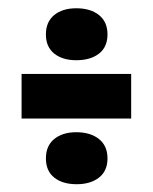

<svg xmlns="http://www.w3.org/2000/svg" viewBox="-20 -540 379 476"><path d="M33.5 -246.2V-356.7H305.2V-246.2ZM169.2 -390.7Q135 -390.7 114.4 -407.2Q93.8 -423.7 93.8 -454.7Q93.8 -485.8 114.4 -502.7Q135 -519.5 169.2 -519.5Q204.3 -519.5 225.4 -502.7Q246.5 -485.8 246.5 -454.7Q246.5 -423.5 225.5 -407.1Q204.5 -390.7 169.2 -390.7ZM170.2 -83.3Q135 -83.3 114.4 -99.8Q93.8 -116.3 93.8 -147.3Q93.8 -178.5 114.4 -195.3Q135 -212.2 169.2 -212.2Q204.3 -212.2 225.4 -195.3Q246.5 -178.5 246.5 -147.3Q246.5 -116.2 225.5 -99.8Q204.5 -83.3 170.2 -83.3Z"/></svg>

Font: Bricolage Grotesque 96pt ExtraBold Condensed
Style: Regular
Weight: 800
Width: 3
Version: Version 1.001;gftools[0.9.33.dev8+g029e19f]